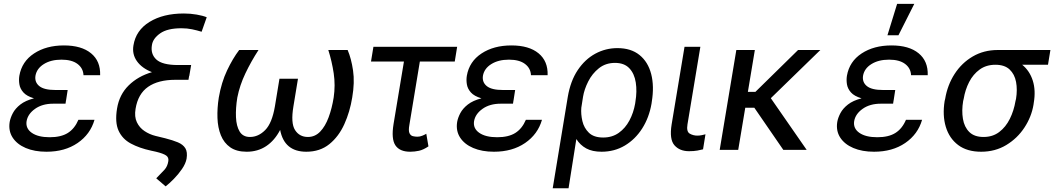

<svg xmlns="http://www.w3.org/2000/svg" viewBox="-20 -793 5594 1016"><path d="M329.5 -261.4H329.2L326.7 -244.3H261.4Q204.2 -244.3 165.8 -217.3Q127.5 -190.3 120.7 -152Q114.7 -113.6 148.1 -90.2Q181.5 -66.8 242.9 -66.8Q302.9 -66.8 339 -89.5Q375 -112.2 394.9 -159.1H480.1Q458.1 -82.4 390.6 -36.2Q323.2 9.9 225.9 9.9Q162.6 9.9 116.1 -9.9Q69.6 -29.8 46.7 -65.3Q23.8 -100.9 31.2 -147.7Q35.2 -170.1 48.1 -194.6Q61.1 -219.1 87.9 -240.1Q114.7 -261 159.8 -272.7Q121.4 -284.1 103.9 -303.8Q86.3 -323.5 82.6 -346.8Q78.8 -370 82.4 -392Q95.5 -467.7 160.2 -510.1Q224.8 -552.6 318.2 -552.6Q411.2 -552.6 461.8 -511Q512.4 -469.5 509.9 -394.9H421.9Q420.1 -432.2 390.1 -454.7Q360.1 -477.3 305.4 -477.3Q249.3 -477.3 211.8 -453.8Q174.4 -430.4 167.6 -392Q162.6 -358 188 -337.4Q213.4 -316.8 272.7 -316.8H338.1Z M1073.9 -701.7 1046.9 -625Q1022.4 -632.5 996.3 -638Q970.2 -643.5 940.3 -643.5Q865.8 -643.5 827.6 -616.5Q789.4 -589.5 784.1 -555.4Q775.6 -507.5 807.2 -478.2Q838.8 -448.9 921.9 -448.9H991.5L981.5 -390.6H980.8L977.3 -370.7H907.7Q817.1 -370.7 763.7 -333.5Q710.2 -296.2 697.4 -217.3Q690.3 -175.4 704.2 -146.3Q718 -117.2 744.7 -99.4Q771.3 -81.7 802.6 -73.9L855.1 -61.1Q894.2 -51.1 921.3 -39.8Q948.5 -28.4 960.8 -8.5Q973 11.4 967.3 46.9Q962.4 73.2 943 101.4Q923.7 129.6 899.7 153.9Q875.7 178.3 856.5 193.2L806.8 150.6Q834.5 122.9 850.5 105.1Q866.5 87.4 870.7 59.7Q873.9 40.5 859.4 30Q844.8 19.5 805.4 9.9L779.8 4.3Q717.3 -9.2 672.4 -33.4Q627.5 -57.5 607.4 -101.6Q587.4 -145.6 599.4 -218.8Q611.5 -292.6 660.9 -341.1Q710.2 -389.6 784.1 -411.2Q730.8 -432.2 704.5 -469.3Q678.3 -506.4 686.1 -552.6Q698.9 -632.5 771.1 -677Q843.4 -721.6 953.1 -721.6Q987.2 -721.6 1020.4 -715.9Q1053.6 -710.2 1073.9 -701.7Z M1717.3 -528.4H1819.6Q1838.8 -483.7 1848.2 -420.3Q1857.6 -356.9 1843.8 -277Q1831.7 -201.7 1802.2 -136.2Q1772.7 -70.7 1723 -30.4Q1673.3 9.9 1600.9 9.9Q1484.4 9.9 1462.4 -105.5Q1433.2 -49.4 1388.5 -19.7Q1343.8 9.9 1285.5 9.9Q1231.9 9.9 1198.5 -13.3Q1165.1 -36.6 1148.8 -77.1Q1132.5 -117.5 1130.7 -169Q1128.9 -220.5 1137.8 -277Q1151.6 -356.9 1181.6 -420.3Q1211.6 -483.7 1245.7 -528.4H1348Q1308.6 -467.7 1278.6 -404.8Q1248.6 -342 1235.8 -277Q1226.6 -220.2 1228.7 -172.8Q1230.8 -125.4 1248.2 -96.8Q1265.6 -68.2 1302.6 -68.2Q1347.3 -68.2 1383.5 -104.9Q1419.7 -141.7 1434.7 -230.1L1458.8 -376.4H1556.8L1532.7 -230.1Q1517.8 -141.7 1541.2 -104.9Q1564.6 -68.2 1609.4 -68.2Q1647 -68.2 1674.2 -96.4Q1701.3 -124.6 1718.9 -172.1Q1736.5 -219.5 1745.7 -277Q1755.3 -342 1745.9 -404.8Q1736.5 -467.7 1717.3 -528.4Z M2399.1 -545.5 2386.4 -467.3H2201.7L2146.3 -132.1Q2140.6 -100.9 2147 -87.9Q2153.4 -74.9 2165.5 -72.3Q2177.6 -69.6 2188.9 -69.6Q2201.7 -69.6 2214.5 -74.8Q2227.3 -79.9 2235.8 -85.2L2247.2 -18.5Q2220.5 -0.4 2197.3 4.8Q2174 9.9 2150.6 9.9Q2095.2 9.9 2072.4 -23.8Q2049.7 -57.5 2062.5 -136.4L2117.5 -467.3H1943.2L1956 -545.5Z M2697.4 -261.4H2697.1L2694.6 -244.3H2629.3Q2572.1 -244.3 2533.7 -217.3Q2495.4 -190.3 2488.6 -152Q2482.6 -113.6 2516 -90.2Q2549.4 -66.8 2610.8 -66.8Q2670.8 -66.8 2706.9 -89.5Q2742.9 -112.2 2762.8 -159.1H2848Q2826 -82.4 2758.5 -36.2Q2691.1 9.9 2593.7 9.9Q2530.5 9.9 2484 -9.9Q2437.5 -29.8 2414.6 -65.3Q2391.7 -100.9 2399.1 -147.7Q2403.1 -170.1 2416 -194.6Q2429 -219.1 2455.8 -240.1Q2482.6 -261 2527.7 -272.7Q2489.3 -284.1 2471.8 -303.8Q2454.2 -323.5 2450.5 -346.8Q2446.7 -370 2450.3 -392Q2463.4 -467.7 2528.1 -510.1Q2592.7 -552.6 2686.1 -552.6Q2779.1 -552.6 2829.7 -511Q2880.3 -469.5 2877.8 -394.9H2789.8Q2788 -432.2 2758 -454.7Q2728 -477.3 2673.3 -477.3Q2617.2 -477.3 2579.7 -453.8Q2542.3 -430.4 2535.5 -392Q2530.5 -358 2555.9 -337.4Q2581.3 -316.8 2640.6 -316.8H2706Z M2904.8 203.1 2984.4 -279.8Q2998.6 -364.3 3037.1 -421.9Q3075.6 -479.4 3130.1 -508.9Q3184.7 -538.4 3247.2 -538.4Q3318.9 -538.4 3364 -502Q3409.1 -465.6 3425.8 -401.5Q3442.5 -337.4 3429 -254.3L3427.6 -244.3Q3414.8 -170.5 3378.2 -113.1Q3341.6 -55.8 3286.6 -22.9Q3231.5 9.9 3163.4 9.9Q3114.3 9.9 3082.2 -7.6Q3050.1 -25.2 3029.8 -57.2L2988.6 203.1ZM3056.1 -222.7Q3053.3 -188.9 3061.8 -152.3Q3070.3 -115.8 3096.2 -90.6Q3122.2 -65.3 3171.9 -65.3Q3219.5 -65.3 3254.3 -90Q3289.1 -114.7 3310.7 -155.4Q3332.4 -196 3340.9 -244.3L3342.3 -254.3Q3351.6 -309.7 3344.3 -356.5Q3337 -403.4 3310.2 -431.8Q3283.4 -460.2 3234.4 -460.2Q3184.7 -460.2 3149.1 -431.8Q3113.6 -403.4 3092.7 -361.9Q3071.7 -320.3 3065.3 -281.2Z M3602.3 -545.5H3686.1L3617.9 -134.9Q3611.5 -96.6 3629.8 -85.9Q3648.1 -75.3 3670.5 -75.3Q3681.1 -75.3 3693.9 -77.8Q3706.7 -80.3 3713.1 -82.4L3700.3 -2.8Q3688.6 0.4 3670.3 3.7Q3652 7.1 3626.4 7.1Q3576.3 7.1 3548.8 -24.5Q3521.3 -56.1 3534.1 -134.9Z M3974.4 -528.4 3937.5 -306.8H3977.3L4203.1 -528.4H4321L4058.9 -273.4L4248.6 0H4125L3971.6 -223H3923.7L3886.4 0H3788.4L3876.4 -528.4Z M4708.8 -261.4H4708.5L4706 -244.3H4640.6Q4583.5 -244.3 4545.1 -217.3Q4506.7 -190.3 4500 -152Q4494 -113.6 4527.3 -90.2Q4560.7 -66.8 4622.2 -66.8Q4682.2 -66.8 4718.2 -89.5Q4754.3 -112.2 4774.1 -159.1H4859.4Q4837.4 -82.4 4769.9 -36.2Q4702.4 9.9 4605.1 9.9Q4541.9 9.9 4495.4 -9.9Q4448.9 -29.8 4426 -65.3Q4403.1 -100.9 4410.5 -147.7Q4414.4 -170.1 4427.4 -194.6Q4440.3 -219.1 4467.2 -240.1Q4494 -261 4539.1 -272.7Q4500.7 -284.1 4483.1 -303.8Q4465.6 -323.5 4461.8 -346.8Q4458.1 -370 4461.6 -392Q4474.8 -467.7 4539.4 -510.1Q4604 -552.6 4697.4 -552.6Q4790.5 -552.6 4841.1 -511Q4891.7 -469.5 4889.2 -394.9H4801.1Q4799.4 -432.2 4769.4 -454.7Q4739.3 -477.3 4684.7 -477.3Q4628.6 -477.3 4591.1 -453.8Q4553.6 -430.4 4546.9 -392Q4541.9 -358 4567.3 -337.4Q4592.7 -316.8 4652 -316.8H4717.3ZM4676.1 -606.5 4727.3 -772.7H4818.2L4734.4 -606.5Z M4978.7 -258.5 4981.5 -269.9Q4993.6 -343 5031.4 -401.6Q5069.2 -460.2 5127.7 -494.3Q5186.1 -528.4 5259.9 -528.4H5538.4L5525.6 -450.3H5389.2Q5428.6 -418.3 5445.1 -366.5Q5461.6 -314.6 5450.3 -248.6L5448.9 -238.6Q5438.2 -174.7 5400.9 -117.9Q5363.6 -61.1 5305 -25.6Q5246.4 9.9 5171.9 9.9Q5097.3 9.9 5050.2 -25.6Q5003.2 -61.1 4984.9 -121.8Q4966.6 -182.5 4978.7 -258.5ZM5079.5 -269.9 5076.7 -258.5Q5068.2 -207.4 5075.5 -164.1Q5082.7 -120.7 5109.2 -94.5Q5135.7 -68.2 5184.7 -68.2Q5233 -68.2 5267.6 -94.5Q5302.2 -120.7 5323.7 -164.1Q5345.2 -207.4 5353.7 -258.5L5356.5 -269.9Q5364.3 -318.2 5356.7 -359.2Q5349.1 -400.2 5322.6 -425.2Q5296.2 -450.3 5247.2 -450.3Q5198.9 -450.3 5164.2 -425.2Q5129.6 -400.2 5108.5 -359.2Q5087.4 -318.2 5079.5 -269.9Z"/></svg>

Font: Inter UI
Style: Italic
Weight: 400
Italic angle: -9.39999°
Designer: Rasmus Andersson
Foundry: rsms
Version: 3.2;8d6f07862